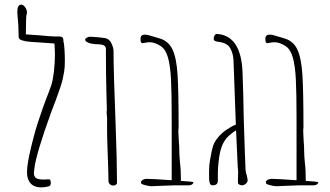

<svg xmlns="http://www.w3.org/2000/svg" viewBox="-20 -812 1430 832"><path d="M158 0Q129 0 113 -17Q97 -34 97 -66Q97 -102 116 -179.5Q135 -257 152 -304Q164 -341 181 -386Q192 -413 202 -442Q209 -463 213.5 -500.5Q218 -538 218 -576Q218 -595 216 -623L210 -624L138 -629Q83 -631 67 -641Q61 -646 61 -650L60 -683Q60 -703 58 -720.5Q56 -738 56 -743Q55 -749 55 -759Q55 -792 72 -792Q80 -792 88 -782Q96 -772 97 -759Q97 -753 94 -744L93 -724L92 -663Q100 -663 150 -659Q200 -654 219 -654H227H235Q246 -654 250 -650.5Q254 -647 255 -637Q255 -633 254 -631L256 -630Q261 -597 261 -547Q261 -519 258 -502Q253 -469 244 -441.5Q235 -414 218 -368Q208 -344 204 -332Q136 -145 129 -82Q127 -68 127 -61Q127 -48 135.5 -41Q144 -34 169 -34Q183 -34 192 -35Q201 -35 200 -15Q198 -5 189 -4Q174 0 158 0Z M487 -20Q487 -15 482.5 -11.5Q478 -8 471 -8Q462 -8 456 -14Q450 -20 450 -28Q450 -63 446 -165Q444 -213 444 -259V-300L443 -313Q442 -318 442 -325V-329L443 -332V-337Q443 -358 441 -416Q439 -498 439 -574V-600Q439 -618 411 -620H410Q371 -620 355 -631Q349 -635 349 -641Q349 -645 356.5 -649Q364 -653 371 -653Q373 -653 399 -651L419 -649Q425 -649 425 -648Q452 -647 462 -626Q472 -605 472 -591Q472 -502 481 -272Q487 -112 487 -20Z M818 -23Q818 -17 812.5 -13Q807 -9 799 -9H738L683 -7L635 -5Q617 -7 608 -10Q598 -12 591 -17H592L591 -23Q591 -28 598.5 -32.5Q606 -37 615 -37Q640 -37 724 -31V-100V-299Q724 -409 721 -468Q718 -527 708 -562.5Q698 -598 677 -612Q651 -629 628 -629Q620 -629 611 -627Q602 -625 598 -625Q593 -625 591 -629Q589 -633 589 -644Q589 -662 608 -662Q620 -662 650 -652L670 -646Q710 -635 727.5 -597.5Q745 -560 749.5 -487.5Q754 -415 754 -258Q754 -254 753 -251V-241L755 -199Q757 -180 757 -158Q757 -139 760 -107Q764 -78 764 -28Q786 -27 800 -25.5Q814 -24 818 -23Z M1030 -9Q1019 -9 1012 -16Q1011 -21 1011 -32L1012 -67L1010 -93L1003 -247Q992 -241 984 -234Q958 -215 945 -187Q932 -159 927 -109Q924 -82 924 -60Q924 -38 924 -31Q924 -19 918.5 -14Q913 -9 900 -9Q893 -9 889.5 -17.5Q886 -26 886 -40Q886 -46 886 -71.5Q886 -97 890 -118Q897 -160 903 -179Q909 -198 926 -218Q940 -235 961 -249.5Q982 -264 1002 -272L992 -547Q991 -580 977.5 -603.5Q964 -627 924 -631Q914 -633 910 -635.5Q906 -638 906 -644Q906 -652 910 -658.5Q914 -665 919 -665Q1025 -659 1031 -498Q1035 -391 1036 -306Q1042 -114 1044 -77V-76Q1046 -61 1049 -53Q1053 -37 1053 -32V-33Q1054 -24 1046.5 -17Q1039 -10 1030 -9Z M1359 -23Q1359 -17 1353.5 -13Q1348 -9 1340 -9H1279L1224 -7L1176 -5Q1158 -7 1149 -10Q1139 -12 1132 -17H1133L1132 -23Q1132 -28 1139.5 -32.5Q1147 -37 1156 -37Q1181 -37 1265 -31V-100V-299Q1265 -409 1262 -468Q1259 -527 1249 -562.5Q1239 -598 1218 -612Q1192 -629 1169 -629Q1161 -629 1152 -627Q1143 -625 1139 -625Q1134 -625 1132 -629Q1130 -633 1130 -644Q1130 -662 1149 -662Q1161 -662 1191 -652L1211 -646Q1251 -635 1268.5 -597.5Q1286 -560 1290.5 -487.5Q1295 -415 1295 -258Q1295 -254 1294 -251V-241L1296 -199Q1298 -180 1298 -158Q1298 -139 1301 -107Q1305 -78 1305 -28Q1327 -27 1341 -25.5Q1355 -24 1359 -23Z"/></svg>

Font: Amatic SC
Style: Regular
Weight: 400
Designer: Multiple Designers
Foundry: Vernon Adams
Version: Version 2.505